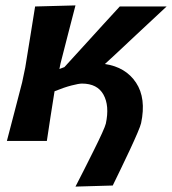

<svg xmlns="http://www.w3.org/2000/svg" viewBox="-20 -522 637 711"><path d="M259.5 169Q274.5 140 292.8 103.8Q311 67.5 328.5 32.5Q346 -2.5 358 -29Q370 -55.5 372 -64.5Q386 -130.5 363.2 -171.5Q340.5 -212.5 283.5 -212.5Q272 -212.5 244.8 -205.5Q217.5 -198.5 182 -184Q174 -133.5 167.2 -90.5Q160.5 -47.5 153.5 0H5.5Q19.5 -54 32.8 -104.5Q46 -155 62 -217L73.5 -272Q84.5 -339.5 93 -392Q101.5 -444.5 110 -498L259.5 -502Q245.5 -448 232 -395.8Q218.5 -343.5 204 -286.5L200 -266.5Q208.5 -270 218.5 -273.5L302 -365Q332 -398 362.5 -431.5Q393 -465 423.5 -498H597Q549 -453.5 501.5 -409Q454 -364.5 406.5 -320L368.5 -285Q445.5 -273.5 483.8 -215.8Q522 -158 502.5 -66Q500.5 -56.5 489 -29.5Q477.5 -2.5 461 32.8Q444.5 68 427.5 103.2Q410.5 138.5 397.5 165Z"/></svg>

Font: Commissioner Loud SemiBold
Style: Italic
Weight: 600
Italic angle: -12°
Designer: Kostas Bartsokas
Foundry: Kostas Bartsokas
Version: Version 1.000; ttfautohint (v1.8.3)